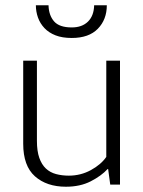

<svg xmlns="http://www.w3.org/2000/svg" viewBox="-20 -700 543 728"><path d="M383 -470H435V0H398L390 -59H388Q364 -33 324 -12.5Q284 8 230 8Q157 8 112.5 -31.5Q68 -71 68 -155V-470H120V-166Q120 -127 129 -101.5Q138 -76 154 -61Q170 -46 192.5 -40Q215 -34 241 -34Q286 -34 324.5 -55Q363 -76 383 -105ZM164 -680Q165 -642 185 -619Q205 -596 252 -596Q291 -596 313.5 -618Q336 -640 337 -680H385Q385 -626 351 -591Q317 -556 252 -556Q216 -556 190.5 -566Q165 -576 148.5 -593.5Q132 -611 124 -633.5Q116 -656 116 -680Z"/></svg>

Font: Mukta Mahee ExtraLight
Style: Regular
Weight: 275
Designer: Shuchita Grover, Noopur Datye, Girish Dalvi, Yashodeep Gholap
Foundry: Ek Type
Version: Version 2.538;PS 1.000;hotconv 16.6.51;makeotf.lib2.5.65220;